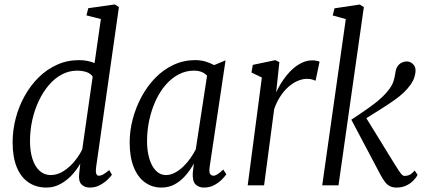

<svg xmlns="http://www.w3.org/2000/svg" viewBox="-20 -837 1919 867"><path d="M413.5 -78.5Q411.5 -60.5 415 -52Q418.5 -43.5 425.5 -43.5Q436 -43.5 447.2 -50Q458.5 -56.5 473 -69L485.5 -48Q481.5 -41.5 467.5 -27.5Q453.5 -13.5 432.5 -1.8Q411.5 10 385.5 10Q361.5 10 347.8 -4.5Q334 -19 337.5 -51.5L342.5 -98.5Q329.5 -74.5 307 -49.2Q284.5 -24 254.5 -7Q224.5 10 190 10Q143 10 108.5 -13.5Q74 -37 55.5 -82.5Q37 -128 37 -194.5Q37 -249 51 -302.8Q65 -356.5 91.5 -404Q118 -451.5 154.8 -487.8Q191.5 -524 237.8 -544.8Q284 -565.5 337 -565.5Q358.5 -565.5 376.8 -561.5Q395 -557.5 407 -552L435.5 -751L370.5 -767.5L378.5 -800L498.5 -817L517 -805ZM398.5 -491Q389 -505.5 369.8 -511.8Q350.5 -518 328 -518Q292 -518 259.8 -501Q227.5 -484 201.2 -453.5Q175 -423 155.8 -382.8Q136.5 -342.5 126 -295.8Q115.5 -249 115.5 -199Q115.5 -153 126.8 -118.8Q138 -84.5 159 -65.5Q180 -46.5 209 -46.5Q240 -46.5 268.5 -65.2Q297 -84 318.8 -111.5Q340.5 -139 351.5 -163Z M927 -85.5Q923 -57.5 929.5 -50.5Q936 -43.5 943.5 -43.5Q952 -43.5 963.2 -50.8Q974.5 -58 988 -71.5L1002 -50Q998 -43.5 984.5 -29Q971 -14.5 949.5 -2.2Q928 10 900 10Q878 10 863.2 -4.2Q848.5 -18.5 850.5 -56.5L855.5 -98.5Q837.5 -66.5 815.8 -42.2Q794 -18 767.8 -4Q741.5 10 708.5 10Q667 10 634.5 -13.5Q602 -37 583.8 -82.5Q565.5 -128 565.5 -194.5Q565.5 -246.5 579.5 -299.5Q593.5 -352.5 619.2 -400.2Q645 -448 681.2 -485.2Q717.5 -522.5 763.2 -544Q809 -565.5 861.5 -565.5Q887.5 -565.5 909 -558.8Q930.5 -552 947 -543L998.5 -564.5ZM915 -495Q904 -507 889.5 -512.5Q875 -518 855.5 -518Q819.5 -518 787.2 -501.2Q755 -484.5 728.8 -454.5Q702.5 -424.5 683.8 -384.2Q665 -344 654.5 -296.8Q644 -249.5 644 -199Q644 -155 654.5 -120.2Q665 -85.5 684.2 -66Q703.5 -46.5 729 -46.5Q749.5 -46.5 769.5 -57Q789.5 -67.5 807.5 -84.8Q825.5 -102 839.8 -122.5Q854 -143 864 -162.5Z M1098.5 0 1162.5 -487 1115.5 -509.5 1121.5 -544 1223.5 -565.5 1241.5 -556 1232 -466.5 1227 -420Q1241.5 -451 1259.8 -477.2Q1278 -503.5 1299.2 -523.2Q1320.5 -543 1343.8 -553.8Q1367 -564.5 1390.5 -564.5Q1399 -564.5 1407 -563Q1415 -561.5 1423 -558.5L1405 -472.5Q1396 -476.5 1386.5 -478.8Q1377 -481 1366.5 -481Q1345 -481 1323 -471.2Q1301 -461.5 1281 -443.5Q1261 -425.5 1244.8 -400.2Q1228.5 -375 1218 -344L1172.5 0Z M1435 0 1541.5 -751 1482.5 -767 1490.5 -799.5 1604.5 -816.5 1623 -805 1508.5 0ZM1770.5 10Q1754 10 1741.8 4.2Q1729.5 -1.5 1719.5 -14.2Q1709.5 -27 1698.5 -47L1566.5 -296.5Q1620.5 -332 1653.5 -356Q1686.5 -380 1706.2 -399Q1726 -418 1740 -437.5Q1754.5 -458.5 1759.2 -477.8Q1764 -497 1766 -512.5Q1768.5 -528.5 1776.2 -539Q1784 -549.5 1794.8 -554.5Q1805.5 -559.5 1816.5 -559.5Q1832.5 -559.5 1844.5 -548Q1856.5 -536.5 1856.5 -518Q1856.5 -505.5 1851.5 -489.2Q1846.5 -473 1835 -456Q1821 -436 1802.8 -418.8Q1784.5 -401.5 1759.2 -383.8Q1734 -366 1700 -344.5Q1666 -323 1620 -294.5L1624 -320L1763.5 -93.5Q1783 -62 1791.2 -52.2Q1799.5 -42.5 1807 -42.5Q1818 -42.5 1828.5 -47Q1839 -51.5 1852.5 -67L1865.5 -47.5Q1859 -34 1845.8 -20.8Q1832.5 -7.5 1813.8 1.2Q1795 10 1770.5 10Z"/></svg>

Font: Merriweather 24pt SemiCondensed Light
Style: Italic
Weight: 300
Width: 4
Italic angle: -7.8°
Designer: Eben Sorkin
Foundry: Eben Sorkin
Version: Version 2.101